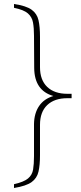

<svg xmlns="http://www.w3.org/2000/svg" viewBox="-20 -745 404 960"><path d="M50 -725Q111 -716 138 -696.5Q165 -677 172.5 -644Q180 -611 180 -561V-409Q180 -345 216 -310.5Q252 -276 317 -276H338V-254H317Q252 -254 216 -219.5Q180 -185 180 -121V31Q180 80 172.5 113Q165 146 138 165.5Q111 185 50 195V176Q99 165 120 147.5Q141 130 145.5 102.5Q150 75 150 36V-125Q151 -179 175.5 -215Q200 -251 247 -265Q152 -292 151 -405L150 -566Q150 -605 145 -632.5Q140 -660 119.5 -678Q99 -696 50 -706Z"/></svg>

Font: Piazzolla SC Thin
Style: Regular
Weight: 100
Designer: Juan Pablo del Peral
Foundry: Huerta Tipografica
Version: Version 1.330